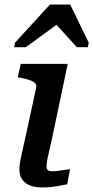

<svg xmlns="http://www.w3.org/2000/svg" viewBox="-20 -818 409 842"><path d="M288 -798H199L46 -631L42 -611H93L255 -729L200 -740L317 -611H365L369 -631ZM163 4Q134 4 112 -4.5Q90 -13 77.5 -30.5Q65 -48 65 -74Q65 -88 67.5 -104Q70 -120 76 -147Q82 -174 92 -218L139 -435Q141 -447 132.5 -454.5Q124 -462 108 -467.5Q92 -473 69 -477L58 -479L71 -538H277L208 -210Q200 -173 194 -148Q188 -123 186 -109Q184 -95 184 -88Q184 -77 190 -72Q196 -67 209 -67Q223 -67 237 -69Q251 -71 264.5 -73Q278 -75 287 -76L275 -10Q260 -7 242 -3.5Q224 0 204 2Q184 4 163 4Z"/></svg>

Font: Roboto Serif Medium
Style: Italic
Weight: 500
Italic angle: -10°
Designer: Greg Gazdowicz
Foundry: Commercial Type
Version: Version 1.008